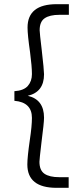

<svg xmlns="http://www.w3.org/2000/svg" viewBox="-20 -760 383 920"><path d="M251 140Q111 140 111 28Q111 -7 123 -90Q133 -156 133 -195Q133 -270 49 -277V-323Q94 -326 113.5 -348.5Q133 -371 133 -405Q133 -441 124 -510Q112 -593 112 -628Q112 -740 252 -740H310V-689H265Q218 -689 194 -672.5Q170 -656 170 -615Q170 -603 180 -520Q191 -424 191 -404Q191 -319 113 -301Q191 -283 191 -196Q191 -172 179 -80Q169 4 169 15Q169 56 193 72.5Q217 89 264 89H309V140Z"/></svg>

Font: Nacelle Light
Style: Regular
Weight: 300
Designer: Sora Sagano
Foundry: Sora Sagano
Version: Version 1.000;FEAKit 1.0